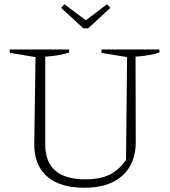

<svg xmlns="http://www.w3.org/2000/svg" viewBox="-20 -879 803 908"><path d="M380 9Q264 9 203 -44Q142 -97 142 -197L148 -609L26 -629V-645H307V-631Q266 -616 194 -611V-196Q194 -31 383 -31Q453 -31 497.5 -52.5Q542 -74 576 -123L581 -609L460 -629V-645H734V-631Q692 -616 621 -611L622 -207Q622 -105 558.5 -48Q495 9 380 9ZM374 -745 269 -842 285 -859 386 -783 486 -859 502 -842 397 -745Z"/></svg>

Font: Piazzolla ExtraLight
Style: Regular
Weight: 200
Designer: Juan Pablo del Peral
Foundry: Huerta Tipografica
Version: Version 1.330